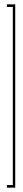

<svg xmlns="http://www.w3.org/2000/svg" viewBox="-20 -734 107 883"><path d="M12 129V117H39V-702H12V-714H50V129Z"/></svg>

Font: Anybody UltraCondensed Thin
Style: Regular
Weight: 100
Width: 1
Designer: Tyler Finck
Foundry: Etcetera Type Company
Version: Version 1.110